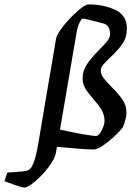

<svg xmlns="http://www.w3.org/2000/svg" viewBox="-131 -666 604 867"><path d="M367 -407Q344 -385 334 -372.5Q324 -360 324 -347Q324 -331 335 -316Q346 -301 371 -275Q404 -243 422 -216.5Q440 -190 440 -157Q440 -131 424 -92Q404 -64 359 -27.5Q314 9 293 9Q248 9 126 -3L122 22Q117 51 88.5 88.5Q60 126 27 153.5Q-6 181 -21 181Q-33 181 -67.5 168Q-102 155 -111 152L-98 113Q-13 109 -2 102Q24 88 41 -13L122 -491Q125 -511 155 -548.5Q185 -586 219.5 -616Q254 -646 268 -646Q337 -646 389.5 -621.5Q442 -597 442 -537Q442 -498 422.5 -469Q403 -440 367 -407ZM291 -218Q266 -247 254 -267Q242 -287 242 -311Q242 -347 262 -376.5Q282 -406 318 -442Q343 -467 354.5 -482Q366 -497 366 -512Q366 -552 336 -560Q307 -568 277.5 -575Q248 -582 244 -582Q237 -582 228.5 -564.5Q220 -547 216 -526L140 -81Q186 -70 237 -61Q288 -52 303 -52Q315 -52 328 -77Q341 -102 341 -121Q341 -146 328.5 -168Q316 -190 291 -218Z"/></svg>

Font: Grenze
Style: Italic
Weight: 400
Italic angle: -10°
Designer: Renata Polastri
Foundry: Omnibus-Type
Version: Version 1.002; ttfautohint (v1.8)